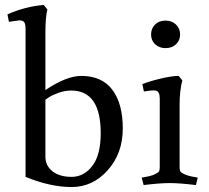

<svg xmlns="http://www.w3.org/2000/svg" viewBox="-20 -738 841 774"><path d="M163 -375Q248 -432 308 -432Q391 -432 433 -376Q475 -320 475 -220Q475 -120 414.5 -52Q354 16 268.5 16Q183 16 83 -25V-622Q83 -640 78 -648Q73 -656 58 -656L16 -650L10 -680Q82 -712 156 -718L171 -700Q163 -670 163 -602ZM267 -373Q241 -373 215 -363.5Q189 -354 176 -345L163 -336V-107Q163 -70 191.5 -47.5Q220 -25 269 -25Q318 -25 352 -69Q386 -113 386 -201Q386 -373 267 -373Z M704 -66Q704 -53 706.5 -48Q709 -43 719 -38Q738 -28 767 -24L777 -22L770 8Q703 0 664 0Q625 0 559 8L551 -22Q590 -28 604.5 -35.5Q619 -43 621.5 -48Q624 -53 624 -66V-341Q624 -370 607 -373Q592 -375 560 -369L554 -399Q584 -411 629 -421.5Q674 -432 700 -432L715 -414Q704 -372 704 -316ZM605.5 -559.5Q589 -575 589 -599Q589 -623 605 -639Q621 -655 647 -655Q673 -655 689.5 -639Q706 -623 706 -599Q706 -575 689.5 -559.5Q673 -544 647.5 -544Q622 -544 605.5 -559.5Z"/></svg>

Font: Buenard
Style: Regular
Weight: 400
Designer: Gustavo Ibarra
Foundry: FontFuror
Version: Version 1.001 2011